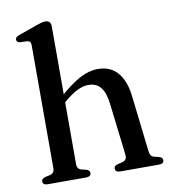

<svg xmlns="http://www.w3.org/2000/svg" viewBox="-83 -809 785 881"><g transform="rotate(-10 310.0 -369.0)"><path d="M212.3 -711.2V-69.9Q212.3 -56.2 217.4 -49.4Q222.5 -42.6 232.4 -39.8L254.4 -34.6Q270.3 -29.3 270.3 -17.6Q270.3 0 246.8 0H68.2Q56.6 0 51 -4.6Q45.5 -9.1 45.5 -16.8Q45.5 -23.2 49.7 -27.6Q54 -31.9 62.8 -34.5L86.4 -39.8Q96.3 -42.7 101.4 -49.3Q106.5 -55.9 106.5 -69.6V-639.7Q106.5 -651.2 102.7 -656.3Q98.9 -661.4 90.1 -662.4L56.3 -663.8Q47.6 -665.2 43.9 -668.8Q40.2 -672.5 40.2 -678.3Q40.2 -684.9 44.4 -689.2Q48.7 -693.5 60.1 -697.5L142.3 -726.7Q158.2 -732.5 168.3 -735.1Q178.3 -737.6 186.4 -737.6Q199.3 -737.6 205.8 -730.6Q212.3 -723.5 212.3 -711.2ZM197.9 -344.1 178.1 -364.1 200 -383.2Q259.4 -435.8 302.2 -458.3Q345 -480.8 384.8 -480.8Q445.6 -480.8 478.8 -440.7Q511.9 -400.5 519.3 -332.8L549.6 -71.7Q551.3 -57.1 556.2 -49.8Q561 -42.4 571.5 -39.5L592.4 -34.5Q601.2 -31.9 605.5 -27.6Q609.7 -23.2 609.7 -16.8Q609.7 -9.1 604.3 -4.6Q598.9 0 587 0H406.8Q383.3 0 383.3 -17.6Q383.3 -29.3 398.9 -34.6L422.1 -39.8Q432.9 -42.6 438.7 -50Q444.5 -57.4 442.8 -71.7L413.6 -316.6Q407.6 -366.3 387.7 -391.3Q367.8 -416.3 329.7 -416.3Q305.8 -416.3 278.8 -402.9Q251.7 -389.6 219.6 -362.6Z"/></g></svg>

Font: Fraunces
Style: Regular
Weight: 900
Version: Version 1.000;[b76b70a41]